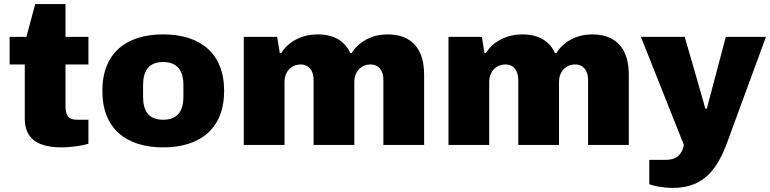

<svg xmlns="http://www.w3.org/2000/svg" viewBox="-20 -708 3762 938"><path d="M284 12C319 12 379 5 412 -6V-123H356C311 -123 300 -147 300 -192V-393H412V-528H300V-688H152L109 -528H27V-393H101V-129C101 -21 176 12 284 12Z M777 12C957 12 1075 -79 1075 -264C1075 -449 957 -540 777 -540C597 -540 480 -449 480 -264C480 -79 597 12 777 12ZM777 -123C707 -123 679 -165 679 -235V-292C679 -362 707 -405 777 -405C847 -405 876 -362 876 -292V-235C876 -165 847 -123 777 -123Z M1171 0H1370V-310C1370 -355 1401 -393 1449 -393C1490 -393 1512 -362 1512 -318V0H1711V-310C1711 -355 1742 -393 1790 -393C1831 -393 1853 -362 1853 -318V0H2052V-342C2052 -467 1994 -540 1872 -540C1803 -540 1736 -509 1698 -449H1691C1665 -507 1612 -540 1531 -540C1461 -540 1391 -509 1354 -449H1347L1334 -528H1171Z M2171 0H2370V-310C2370 -355 2401 -393 2449 -393C2490 -393 2512 -362 2512 -318V0H2711V-310C2711 -355 2742 -393 2790 -393C2831 -393 2853 -362 2853 -318V0H3052V-342C3052 -467 2994 -540 2872 -540C2803 -540 2736 -509 2698 -449H2691C2665 -507 2612 -540 2531 -540C2461 -540 2391 -509 2354 -449H2347L2334 -528H2171Z M3267 210C3421 210 3486 115 3534 -16L3722 -528H3526L3469 -313C3460 -279 3443 -215 3433 -177H3426C3415 -217 3396 -283 3387 -314L3325 -528H3111L3321 0C3316 26 3302 73 3232 73H3152V192C3177 201 3219 210 3267 210Z"/></svg>

Font: Archivo Black
Style: Regular
Weight: 900
Designer: Hector Gatti
Foundry: Omnibus-Type
Version: Version 2.001